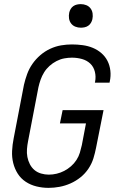

<svg xmlns="http://www.w3.org/2000/svg" viewBox="-20 -897 590 929"><path d="M215 12Q185 12 156.5 5Q128 -2 104.5 -17.5Q81 -33 66 -56.5Q51 -80 44 -108Q37 -136 38.5 -166.5Q40 -197 46 -227L96 -487Q102 -513 111.5 -539Q121 -565 137 -588Q153 -611 175 -630Q197 -649 223 -661Q249 -673 275.5 -677.5Q302 -682 328 -682Q354 -682 380 -678.5Q406 -675 429 -665.5Q452 -656 470.5 -640Q489 -624 500 -602.5Q511 -581 514 -555Q517 -529 511 -502L510 -497H439L440 -501Q445 -526 439 -550Q433 -574 416.5 -589.5Q400 -605 376.5 -611.5Q353 -618 328 -618Q310 -618 291 -614.5Q272 -611 253.5 -601.5Q235 -592 219.5 -578Q204 -564 193.5 -547Q183 -530 176.5 -511.5Q170 -493 166 -475L116 -215Q112 -195 110.5 -175.5Q109 -156 112.5 -137.5Q116 -119 124.5 -102.5Q133 -86 146.5 -74.5Q160 -63 178.5 -57.5Q197 -52 216 -52Q235 -52 254 -56.5Q273 -61 290.5 -70Q308 -79 323.5 -92.5Q339 -106 350 -123Q361 -140 366.5 -158.5Q372 -177 376 -195L396 -300H270L283 -364H481L445 -183Q440 -157 432 -131Q424 -105 408 -81Q392 -57 369.5 -39Q347 -21 321 -9.5Q295 2 268 7Q241 12 215 12ZM371 -763Q357 -763 344.5 -768Q332 -773 324 -783.5Q316 -794 314 -808Q312 -822 315 -836Q317 -845 322 -853.5Q327 -862 335 -867.5Q343 -873 352.5 -875Q362 -877 371 -877Q385 -877 397.5 -872Q410 -867 418 -856.5Q426 -846 428 -832Q430 -818 427 -804Q425 -795 420 -786.5Q415 -778 407 -772.5Q399 -767 389.5 -765Q380 -763 371 -763Z"/></svg>

Font: Lode Term
Style: Italic
Weight: 400
Italic angle: -11°
Monospace: yes
Designer: Belleve Invis
Foundry: Belleve Invis
Version: Version 29.2.0